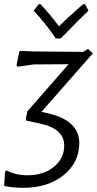

<svg xmlns="http://www.w3.org/2000/svg" viewBox="-48 -706 464 918"><path d="M359 -686 375 -655Q346 -628 242 -522H219Q170 -594 113 -655L137 -686H146Q199 -628 234 -580Q266 -613 349 -686ZM63 192Q13 192 -28 183L-24 115L-17 109Q27 132 83 132Q161 132 210 91.5Q259 51 259 -10Q259 -92 140 -116L79 -129L75 -136L83 -174L280 -399L114 -398L36 -387L31 -394L44 -459L50 -463L112 -460L350 -458L373 -472L396 -451L150 -171L178 -165Q331 -131 331 -22Q331 71 256 131.5Q181 192 63 192Z"/></svg>

Font: Alegreya Sans
Style: Italic
Weight: 400
Italic angle: -7°
Designer: Juan Pablo del Peral
Foundry: Huerta Tipografica
Version: Version 2.007